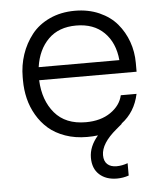

<svg xmlns="http://www.w3.org/2000/svg" viewBox="-54 -594 716 854"><g transform="rotate(-5 304.5 -167.0)"><path d="M317.9 17.1Q264.6 17.1 220.5 1.5Q176.3 -14.2 146 -40.5Q115.7 -66.9 95 -102.5Q74.2 -138.2 64.7 -177.5Q55.2 -216.8 55.2 -258.8V-272.9Q55.2 -325.7 71.3 -373.8Q87.4 -421.9 118.2 -461.2Q148.9 -500.5 199 -523.7Q249 -546.9 312 -546.9Q372.1 -546.9 420.7 -525.4Q469.2 -503.9 499.5 -468Q529.8 -432.1 545.9 -387Q562 -341.8 562 -292V-252.9H127Q130.9 -162.6 179.2 -105.7Q227.5 -48.8 317.9 -48.8Q384.3 -48.8 428.5 -79.1Q472.7 -109.4 482.9 -154.8H553.2Q536.1 -74.2 475.1 -28.8L476.1 -27.8L450.2 -5.9Q380.9 51.8 380.9 104Q380.9 130.9 395.8 144.5Q410.6 158.2 437 158.2Q461.4 158.2 486.8 148.9V204.1Q461.4 212.9 434.1 212.9Q385.3 212.9 355.7 186Q326.2 159.2 326.2 110.8Q326.2 60.5 366.2 14.2Q343.8 17.1 317.9 17.1ZM129.9 -311H490.2Q482.9 -389.2 436.5 -435.1Q390.1 -481 312 -481Q233.9 -481 187.5 -434.8Q141.1 -388.7 129.9 -311Z"/></g></svg>

Font: Sora Light
Style: Regular
Weight: 300
Designer: Jonathan Barnbrook, Julián Moncada
Foundry: Barnbrook Fonts
Version: Version 2.000